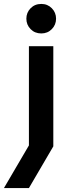

<svg xmlns="http://www.w3.org/2000/svg" viewBox="-75 -756 348 976"><path d="M-55 200 102 -68 72 43V-521H196V-12L72 200ZM135 -586Q102 -586 80.5 -608Q59 -630 59 -661Q59 -692 80.5 -714Q102 -736 135 -736Q167 -736 188.5 -714Q210 -692 210 -661Q210 -630 188.5 -608Q167 -586 135 -586Z"/></svg>

Font: TikTok Sans 24pt SemiBold
Style: Regular
Weight: 600
Version: Version 4.000